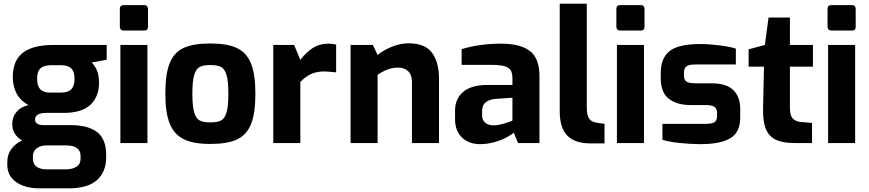

<svg xmlns="http://www.w3.org/2000/svg" viewBox="-20 -783 4758 1051"><path d="M564 -456 482 -441Q500 -422 511 -397Q522 -372 522 -329Q522 -254 475 -209.5Q428 -165 328 -165H233Q172 -165 172 -128Q172 -112 185.5 -105Q199 -98 219 -98H367Q463 -98 512 -59.5Q561 -21 561 63V78Q561 159 510 203.5Q459 248 357 248H196Q118 248 69 214Q20 180 20 119V103Q20 63 42 33Q64 3 101 -14Q47 -46 47 -103Q47 -143 70.5 -170.5Q94 -198 136 -208Q91 -232 70.5 -272Q50 -312 50 -362Q50 -451 105 -494Q160 -537 273 -537H564ZM388 -350Q388 -391 370 -408.5Q352 -426 315 -426H259Q220 -426 201.5 -409Q183 -392 183 -352Q183 -313 200.5 -294.5Q218 -276 254 -276H311Q354 -276 371 -295Q388 -314 388 -350ZM235 13Q201 13 180.5 29Q160 45 160 74V85Q160 114 179.5 129Q199 144 237 144H339Q377 144 399 129.5Q421 115 421 86V70Q421 43 401.5 28Q382 13 343 13Z M636 -636V-734Q636 -755 657 -755H771Q780 -755 785 -749Q790 -743 790 -734V-636Q790 -616 771 -616H657Q647 -616 641.5 -621.5Q636 -627 636 -636ZM639 -537H787V0H639Z M885 -270Q885 -379 909.5 -438.5Q934 -498 987 -521.5Q1040 -545 1131 -545Q1223 -545 1276 -520.5Q1329 -496 1353.5 -436.5Q1378 -377 1378 -270Q1378 -163 1354 -103.5Q1330 -44 1277 -19.5Q1224 5 1131 5Q1040 5 987 -20.5Q934 -46 909.5 -105.5Q885 -165 885 -270ZM1230 -270Q1230 -339 1220 -372.5Q1210 -406 1190 -416.5Q1170 -427 1131 -427Q1093 -427 1073 -416.5Q1053 -406 1043 -372.5Q1033 -339 1033 -270Q1033 -201 1043 -167.5Q1053 -134 1073 -123.5Q1093 -113 1131 -113Q1170 -113 1190 -123.5Q1210 -134 1220 -167.5Q1230 -201 1230 -270Z M1476 -537H1590L1624 -455Q1656 -497 1692.5 -520.5Q1729 -544 1776 -544Q1802 -544 1820 -539V-387Q1768 -392 1757 -392Q1714 -392 1683 -378Q1652 -364 1624 -334V0H1476Z M1899 -537H2021L2047 -482Q2080 -509 2126 -527.5Q2172 -546 2216 -546Q2307 -546 2345 -494Q2383 -442 2383 -354V0H2235V-335Q2235 -373 2214.5 -393Q2194 -413 2158 -413Q2103 -413 2047 -373V0H1899Z M2471 -130V-178Q2471 -242 2515.5 -280Q2560 -318 2648 -318H2785V-355Q2785 -382 2776 -397.5Q2767 -413 2742 -420.5Q2717 -428 2668 -428H2507V-514Q2606 -544 2722 -544Q2828 -544 2880.5 -504Q2933 -464 2933 -365V0H2816L2792 -57Q2781 -46 2753 -31Q2725 -16 2686.5 -5Q2648 6 2608 6Q2546 6 2508.5 -30.5Q2471 -67 2471 -130ZM2785 -123V-248L2695 -242Q2619 -236 2619 -176V-154Q2619 -97 2685 -97Q2708 -97 2742 -107.5Q2776 -118 2785 -123Z M3044 -173V-763H3192V-195Q3192 -152 3205 -133.5Q3218 -115 3248 -111L3289 -105V2H3212Q3127 2 3085.5 -40.5Q3044 -83 3044 -173Z M3354 -636V-734Q3354 -755 3375 -755H3489Q3498 -755 3503 -749Q3508 -743 3508 -734V-636Q3508 -616 3489 -616H3375Q3365 -616 3359.5 -621.5Q3354 -627 3354 -636ZM3357 -537H3505V0H3357Z M3606 -18V-105H3844Q3877 -105 3891 -114Q3905 -123 3905 -149V-166Q3905 -187 3891.5 -197.5Q3878 -208 3844 -208H3760Q3685 -208 3641 -242.5Q3597 -277 3597 -354V-385Q3597 -465 3645.5 -503.5Q3694 -542 3813 -542Q3862 -542 3920 -534.5Q3978 -527 4008 -517V-430H3783Q3752 -430 3738 -420Q3724 -410 3724 -385V-369Q3724 -344 3739 -335.5Q3754 -327 3789 -327H3875Q3955 -327 3993.5 -290.5Q4032 -254 4032 -186V-138Q4032 -59 3978 -26.5Q3924 6 3814 6Q3759 6 3698.5 -0.5Q3638 -7 3606 -18Z M4157 -191 4162 -418H4078V-513L4167 -537L4187 -687H4304V-537H4430V-418H4304V-192Q4304 -152 4318 -136Q4332 -120 4357 -116L4425 -110V0H4328Q4265 0 4227 -18Q4189 -36 4172 -78Q4155 -120 4157 -191Z M4510 -636V-734Q4510 -755 4531 -755H4645Q4654 -755 4659 -749Q4664 -743 4664 -734V-636Q4664 -616 4645 -616H4531Q4521 -616 4515.5 -621.5Q4510 -627 4510 -636ZM4513 -537H4661V0H4513Z"/></svg>

Font: Exo
Style: Bold
Weight: 700
Designer: Natanael Gama
Foundry: Natanael Gama
Version: Version 1.500; ttfautohint (v1.6)